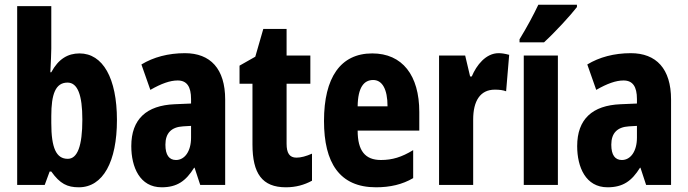

<svg xmlns="http://www.w3.org/2000/svg" viewBox="-20 -786 2924 816"><path d="M198 -579V-760H53V0H170L191 -57H198C235 -5 266 10 315 10C418 10 477 -99 477 -276C477 -454 417 -559 318 -559C268 -559 228 -535 198 -479H194C196 -524 198 -558 198 -579ZM267 -435C310 -435 330 -382 330 -278C330 -165 309 -111 268 -111C219 -111 198 -157 198 -263V-293C198 -386 216 -435 267 -435Z M766 -560C695 -560 632 -543 581 -512L619 -404C666 -431 703 -444 735 -444C774 -444 792 -418 792 -365V-346L722 -343C603 -338 538 -280 538 -165C538 -76 574 10 667 10C733 10 770 -17 805 -73H807L831 0H937V-363C937 -494 874 -560 766 -560ZM758 -249 792 -251V-201C792 -143 765 -106 728 -106C699 -106 683 -127 683 -171C683 -220 708 -246 758 -249Z M1240 -116C1210 -116 1198 -136 1198 -175V-430H1299V-550H1198V-663H1099L1065 -545L998 -507V-430H1053V-172C1053 -49 1094 10 1195 10C1237 10 1273 0 1306 -18V-133C1281 -122 1259 -116 1240 -116Z M1562 -559C1427 -559 1357 -456 1357 -272C1357 -94 1423 10 1578 10C1638 10 1690 -2 1736 -29V-148C1687 -118 1647 -106 1599 -106C1532 -106 1500 -145 1500 -231H1762V-310C1762 -466 1690 -559 1562 -559ZM1566 -446C1604 -446 1627 -408 1627 -334H1500C1501 -415 1527 -446 1566 -446Z M2099 -560C2045 -560 2005 -509 1985 -461H1978L1957 -550H1846V0H1991V-278C1991 -357 2021 -405 2083 -405C2103 -405 2118 -403 2131 -398L2144 -553C2125 -558 2112 -560 2099 -560Z M2432 -756V-766H2268C2247 -722 2221 -673 2188 -619V-606H2292C2341 -651 2405 -721 2432 -756ZM2351 0V-550H2206V0Z M2661 -560C2590 -560 2527 -543 2476 -512L2514 -404C2561 -431 2598 -444 2630 -444C2669 -444 2687 -418 2687 -365V-346L2617 -343C2498 -338 2433 -280 2433 -165C2433 -76 2469 10 2562 10C2628 10 2665 -17 2700 -73H2702L2726 0H2832V-363C2832 -494 2769 -560 2661 -560ZM2653 -249 2687 -251V-201C2687 -143 2660 -106 2623 -106C2594 -106 2578 -127 2578 -171C2578 -220 2603 -246 2653 -249Z"/></svg>

Font: Noto Sans Thai Looped ExtraCondensed ExtraBold
Style: Regular
Weight: 800
Width: 2
Designer: Sasikarn Vongin, Ben Mitchell
Foundry: The Fontpad Ltd
Version: Version 1.001